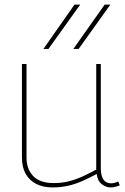

<svg xmlns="http://www.w3.org/2000/svg" viewBox="-20 -810 549 840"><path d="M211 10Q169 10 139 -5Q109 -20 92.5 -49Q76 -78 76 -121V-530H96V-121Q96 -70 125.5 -39.5Q155 -9 215 -9Q249 -9 279.5 -16.5Q310 -24 340 -37.5Q370 -51 401 -68V-530H421V-76Q421 -51 427 -35.5Q433 -20 443.5 -14Q454 -8 466 -8Q482 -8 497 -16L504 1Q496 4 489.5 6Q483 8 476.5 9Q470 10 464 10Q444 10 425.5 -4Q407 -18 403 -49Q372 -32 341.5 -18.5Q311 -5 279 2.5Q247 10 211 10ZM301 -596 438 -790H463L324 -596ZM170 -596 306 -790H331L192 -596Z"/></svg>

Font: Georama ExtraCondensed Thin Thin
Style: Regular
Weight: 250
Version: Version 1.001